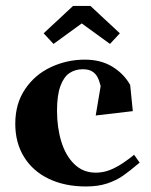

<svg xmlns="http://www.w3.org/2000/svg" viewBox="-20 -630 518 660"><path d="M32.5 -204.5Q32.5 -274 66.5 -324Q100.5 -374 155.5 -399.5Q210.5 -425 271.5 -425Q326 -425 365.5 -401.2Q405 -377.5 427.5 -338L436.5 -248L309 -233L326 -334Q321.5 -353 314.8 -365.5Q308 -378 296 -385Q284 -392 264.5 -392Q238.5 -392 218.8 -378.8Q199 -365.5 187.5 -333.8Q176 -302 176 -249.5Q176 -191.5 190.8 -143.2Q205.5 -95 235.5 -65.8Q265.5 -36.5 309 -36.5Q328.5 -36.5 347.2 -42Q366 -47.5 389 -61Q412 -74.5 441 -98L460 -71Q426 -42 402.5 -25.8Q379 -9.5 348 0.8Q317 11 275.5 11Q203 11 148 -15.2Q93 -41.5 62.8 -90.2Q32.5 -139 32.5 -204.5ZM392 -515.5 358 -479 261 -549.5 164 -479 130 -515.5 231 -609.5H291Z"/></svg>

Font: Didactic
Style: Regular
Weight: 400
Designer: Tyler Finck
Foundry: Etcetera Type Co
Version: Version 3.007;FEAKit 1.0